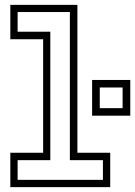

<svg xmlns="http://www.w3.org/2000/svg" viewBox="-20 -770 556 790"><path d="M22.5 0V-141.5H157.5V-608.5H22.5V-750H298.5V-141.5H433.5V0ZM52.5 -30H403.5V-111H267.5V-720.5H52.5V-639.5H187V-111H52.5ZM359 -294V-441H516V-294ZM390.5 -325H484.5V-410H390.5Z"/></svg>

Font: Tourney Light
Style: Regular
Weight: 300
Version: Version 1.015